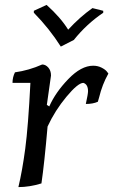

<svg xmlns="http://www.w3.org/2000/svg" viewBox="-20 -748 462 783"><path d="M31 -410Q31 -433 41 -453Q98 -461 152 -485Q166 -485 177 -472.5Q188 -460 188 -440L171 -320L181 -314Q206 -371 258.5 -425.5Q311 -480 360 -480Q379 -480 394.5 -472Q410 -464 416 -456L422 -448Q397 -404 384 -350L379 -333Q359 -324 330 -324Q339 -365 339 -376Q339 -404 320 -410Q298 -410 251 -353.5Q204 -297 174 -232Q161 -82 149 0Q100 15 55 15Q71 -52 83 -142Q95 -232 104 -410ZM281 -585 228 -558Q181 -632 118 -696V-704L170 -728Q227 -677 258 -627Q306 -679 357 -715L401 -704V-696Q333 -650 281 -585Z"/></svg>

Font: Kotta One
Style: Regular
Weight: 400
Designer: Ania Kruk
Foundry: Ania Kruk
Version: Version 1.001